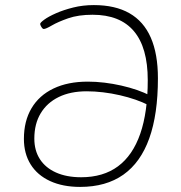

<svg xmlns="http://www.w3.org/2000/svg" viewBox="-20 -726 712 755"><path d="M295 9Q227 9 177 -14Q127 -37 100.5 -79.5Q74 -122 74 -180Q74 -250 104 -300.5Q134 -351 190.5 -378Q247 -405 325 -405Q357 -405 390.5 -401Q424 -397 457 -389.5Q490 -382 519 -372Q548 -362 570 -350L564 -312Q542 -324 513 -334Q484 -344 451.5 -351.5Q419 -359 385.5 -363Q352 -367 321 -367Q257 -367 211 -344.5Q165 -322 140 -280.5Q115 -239 115 -181Q115 -134 137 -100Q159 -66 200.5 -47.5Q242 -29 299 -29Q386 -29 444 -72Q502 -115 531.5 -200Q561 -285 561 -411Q561 -539 506.5 -603.5Q452 -668 344 -668Q288 -668 248 -654Q208 -640 184 -626Q160 -612 152 -612Q149 -612 146 -615.5Q143 -619 140.5 -624Q138 -629 138 -632Q138 -637 154.5 -649Q171 -661 200.5 -674Q230 -687 268 -696.5Q306 -706 349 -706Q433 -706 489 -674Q545 -642 573 -578Q601 -514 601 -418Q601 -277 567 -182Q533 -87 465 -39Q397 9 295 9Z"/></svg>

Font: Asap Thin
Style: Italic
Weight: 250
Italic angle: -6°
Designer: Pablo Cosgaya
Foundry: Omnibus-Type
Version: Version 3.001